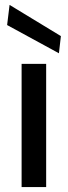

<svg xmlns="http://www.w3.org/2000/svg" viewBox="-20 -762 277 782"><path d="M68 0V-502H168V0ZM220 -545 9 -660 19 -742 228 -615Z"/></svg>

Font: DM Sans 16pt Medium
Style: Regular
Weight: 500
Version: Version 4.004;gftools[0.9.30]